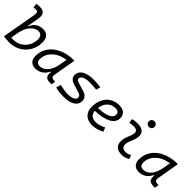

<svg xmlns="http://www.w3.org/2000/svg" viewBox="220 -1905 3076 3076"><g transform="rotate(45 1758.0 -367.0)"><path d="M168 9.8Q135.3 9.8 103 7.1Q70.8 4.4 38.6 -0.5L142.1 -587.9Q148.9 -628.9 138.4 -647.9Q127.9 -667 96.2 -667Q84 -667 71.3 -665.8Q58.6 -664.6 45.9 -661.6L37.6 -734.9Q54.7 -739.3 72 -741Q89.4 -742.7 106.9 -742.7Q184.6 -742.7 213.1 -704.3Q241.7 -666 226.6 -583L192.4 -388.7H201.7Q226.6 -455.1 279.3 -491.2Q332 -527.3 404.3 -527.3Q471.2 -527.3 508.3 -485.8Q545.4 -444.3 545.4 -367.7Q545.4 -287.1 517.1 -218.3Q488.8 -149.4 437.5 -98.1Q386.2 -46.9 317.4 -18.6Q248.5 9.8 168 9.8ZM157.2 -189 136.2 -68.8Q156.2 -66.9 178.7 -66.9Q258.8 -66.9 322.5 -104.5Q386.2 -142.1 423.1 -206.8Q460 -271.5 460 -353Q460 -399.4 437.3 -425Q414.6 -450.7 373.5 -450.7Q331.1 -450.7 287.8 -423.3Q244.6 -396 209.7 -338.4Q174.8 -280.8 157.2 -189Z M759.3 10.3Q691.4 10.3 654.5 -27.8Q617.7 -65.9 617.7 -135.3Q617.7 -223.1 654.3 -294.7Q690.9 -366.2 756.8 -417Q822.8 -467.8 911.6 -495.1Q1000.5 -522.5 1105 -522.5H1114.3L1048.3 -145Q1041 -105.5 1054.9 -86.2Q1068.8 -66.9 1108.9 -66.9H1133.8L1121.1 4.9H1090.3Q1019.5 4.9 993.9 -25.6Q968.3 -56.2 976.6 -127.9H965.8Q934.6 -61.5 881.3 -25.6Q828.1 10.3 759.3 10.3ZM783.2 -66.4Q858.9 -66.4 915.3 -132.3Q971.7 -198.2 993.2 -319.3L1014.6 -441.9Q923.3 -430.2 853 -389.2Q782.7 -348.1 742.7 -285.2Q702.6 -222.2 702.6 -144Q702.6 -106.9 723.9 -86.7Q745.1 -66.4 783.2 -66.4Z M1400.4 9.8Q1341.3 9.8 1291.7 3.4Q1242.2 -2.9 1210.4 -14.6L1233.9 -92.8Q1286.1 -80.6 1333.3 -73.7Q1380.4 -66.9 1414.1 -66.9Q1491.2 -66.9 1533.2 -88.1Q1575.2 -109.4 1575.2 -147.9Q1575.2 -190.4 1518.6 -207L1372.6 -252.4Q1326.7 -267.1 1301.8 -295.2Q1276.9 -323.2 1276.9 -359.9Q1276.9 -439.9 1348.1 -483.6Q1419.4 -527.3 1549.3 -527.3Q1629.4 -527.3 1709.5 -514.2L1687.5 -440.4Q1644.5 -445.3 1604.7 -448Q1564.9 -450.7 1536.1 -450.7Q1453.1 -450.7 1407.7 -429Q1362.3 -407.2 1362.3 -367.7Q1362.3 -334.5 1408.7 -321.8L1555.2 -278.3Q1606 -263.2 1633.3 -231Q1660.6 -198.7 1660.6 -155.8Q1660.6 -77.1 1592.5 -33.7Q1524.4 9.8 1400.4 9.8Z M2047.4 -66.9Q2086.4 -66.9 2131.6 -79.6Q2176.8 -92.3 2218.3 -114.7L2246.6 -46.4Q2199.2 -20 2145.8 -5.1Q2092.3 9.8 2043 9.8Q1943.4 9.8 1887.5 -44.4Q1831.5 -98.6 1831.5 -194.8Q1831.5 -296.4 1868.2 -370.8Q1904.8 -445.3 1971.7 -486.3Q2038.6 -527.3 2128.9 -527.3Q2202.6 -527.3 2243.9 -491.2Q2285.2 -455.1 2285.2 -390.6Q2285.2 -295.9 2186.8 -243.2Q2088.4 -190.4 1912.1 -186Q1916 -129.9 1951.4 -98.4Q1986.8 -66.9 2047.4 -66.9ZM1915.5 -253.4Q2051.3 -257.3 2125.5 -291.3Q2199.7 -325.2 2199.7 -385.7Q2199.7 -416 2178.7 -433.3Q2157.7 -450.7 2118.7 -450.7Q2036.1 -450.7 1982.2 -397.7Q1928.2 -344.7 1915.5 -253.4Z M2823.2 -95.7 2850.6 -31.2Q2821.8 -14.2 2789.8 -2.2Q2757.8 9.8 2716.3 9.8Q2629.9 9.8 2587.9 -31.7Q2545.9 -73.2 2550.8 -153.3Q2553.2 -189.9 2564.9 -224.6Q2576.7 -259.3 2590.6 -292Q2604.5 -324.7 2611.8 -355Q2636.2 -451.7 2528.3 -451.7Q2481.9 -451.7 2439 -440.4L2428.7 -513.7Q2457.5 -522 2486.3 -524.7Q2515.1 -527.3 2543.9 -527.3Q2638.7 -527.3 2678 -481Q2717.3 -434.6 2695.3 -345.2Q2687 -310.5 2673.8 -280.5Q2660.6 -250.5 2649.4 -221.2Q2638.2 -191.9 2635.7 -157.7Q2629.9 -66.9 2729 -66.9Q2755.4 -66.9 2775.6 -73.5Q2795.9 -80.1 2823.2 -95.7ZM2707.5 -615.2Q2680.7 -615.2 2661.9 -633.8Q2643.1 -652.3 2643.1 -679.2Q2643.1 -706.1 2661.9 -724.9Q2680.7 -743.7 2707.5 -743.7Q2734.4 -743.7 2753.2 -724.9Q2772 -706.1 2772 -679.2Q2772 -652.3 2753.2 -633.8Q2734.4 -615.2 2707.5 -615.2Z M3103 10.3Q3035.2 10.3 2998.3 -27.8Q2961.4 -65.9 2961.4 -135.3Q2961.4 -223.1 2998 -294.7Q3034.7 -366.2 3100.6 -417Q3166.5 -467.8 3255.4 -495.1Q3344.2 -522.5 3448.7 -522.5H3458L3392.1 -145Q3384.8 -105.5 3398.7 -86.2Q3412.6 -66.9 3452.6 -66.9H3477.5L3464.8 4.9H3434.1Q3363.3 4.9 3337.6 -25.6Q3312 -56.2 3320.3 -127.9H3309.6Q3278.3 -61.5 3225.1 -25.6Q3171.9 10.3 3103 10.3ZM3127 -66.4Q3202.6 -66.4 3259 -132.3Q3315.4 -198.2 3336.9 -319.3L3358.4 -441.9Q3267.1 -430.2 3196.8 -389.2Q3126.5 -348.1 3086.4 -285.2Q3046.4 -222.2 3046.4 -144Q3046.4 -106.9 3067.6 -86.7Q3088.9 -66.4 3127 -66.4Z"/></g></svg>

Font: Cascadia Code NF SemiLight
Style: Italic
Weight: 350
Italic angle: -10°
Monospace: yes
Designer: Aaron Bell
Foundry: Saja Typeworks
Version: Version 2404.023; ttfautohint (v1.8.4)